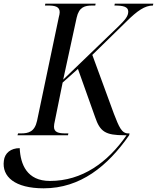

<svg xmlns="http://www.w3.org/2000/svg" viewBox="-73 -734 852 1042"><path d="M22 0H296L298 -10H283C245 -10 220 -16 220 -46C220 -54 222 -68 225 -79L267 -286L350 -360L443 -99C470 -19 499 0 603 0H614C511 148 373 248 198 248C73 248 38 158 34 70C-14 70 -47 96 -52 138C-64 225 8 288 164 288C363 288 511 168 628 0L630 -10H623C587 -10 573 -45 545 -117L428 -436L611 -615C673 -677 714 -704 757 -704L759 -714H550L548 -704C595 -704 623 -698 623 -671C623 -646 607 -627 566 -587L270 -302L343 -638C356 -696 387 -704 428 -704H444L446 -714H173L171 -704H188C225 -704 251 -698 251 -668C251 -662 249 -650 246 -640L128 -78C115 -19 82 -10 41 -10H25Z"/></svg>

Font: Noto Serif Display SemiCondensed
Style: Italic
Weight: 400
Width: 4
Italic angle: -12°
Designer: Monotype Design Team
Foundry: Monotype Imaging Inc.
Version: Version 2.009